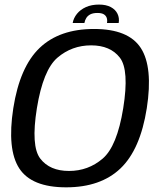

<svg xmlns="http://www.w3.org/2000/svg" viewBox="-20 -806 695 831"><path d="M266.2 4.8Q415.4 4.8 501.3 -76.9Q587.2 -158.7 615.3 -337.5Q642.9 -515.6 589.5 -598.1Q536.1 -680.6 386.9 -680.6Q237.6 -680.6 151.6 -598.7Q65.6 -516.7 37.5 -337.5Q10 -159.5 63.3 -77.3Q116.7 4.8 266.2 4.8ZM278.7 -66.1Q195.3 -66.1 154.3 -119.6Q113.3 -173 139.6 -337.5Q166.5 -503.2 228.8 -556.5Q291.1 -609.7 374.4 -609.7Q457.5 -609.7 498.7 -556.5Q539.9 -503.2 513.3 -337.5Q486.6 -172.7 424.2 -119.4Q361.8 -66.1 278.7 -66.1ZM408.5 -786.2Q376.2 -786.2 352.1 -775.4Q328 -764.6 313.2 -746.3Q298.4 -728 294.6 -706.5H345.3Q347.5 -718.9 353.9 -728.8Q360.3 -738.6 371.8 -744.3Q383.3 -749.9 402.1 -749.9Q419.2 -749.9 428.8 -744.4Q438.3 -738.8 441.8 -729Q445.3 -719.1 443.1 -706.5H493.7Q497.4 -728 488.6 -746.3Q479.8 -764.6 459.5 -775.4Q439.2 -786.2 408.5 -786.2Z"/></svg>

Font: Anybody Thin
Style: Italic
Weight: 100
Italic angle: -10°
Designer: Tyler Finck
Foundry: Etcetera Type Company
Version: Version 1.114;gftools[0.9.25]